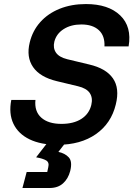

<svg xmlns="http://www.w3.org/2000/svg" viewBox="-20 -705 659 948"><path d="M264.2 10Q181.7 10 125.8 -17.1Q70 -44.2 46.2 -94.2Q22.5 -144.2 35.8 -211.7H155Q149.2 -155 183.8 -124.2Q218.3 -93.3 283.3 -93.3Q343.3 -93.3 381.7 -117.9Q420 -142.5 430.8 -186.7Q439.2 -221.7 423.3 -245.4Q407.5 -269.2 365 -279.2L260.8 -304.2Q177.5 -324.2 143.3 -373.8Q109.2 -423.3 126.7 -495Q140.8 -553.3 178.8 -595.8Q216.7 -638.3 274.6 -661.7Q332.5 -685 404.2 -685Q515 -685 573.3 -629.2Q631.7 -573.3 615 -475.8H495.8Q498.3 -528.3 467.9 -556.2Q437.5 -584.2 381.7 -584.2Q330 -584.2 294.2 -561.2Q258.3 -538.3 248.3 -499.2Q240.8 -468.3 256.2 -445.4Q271.7 -422.5 312.5 -412.5L420 -386.7Q503.3 -367.5 537.5 -318.3Q571.7 -269.2 551.7 -189.2Q529.2 -95.8 453.8 -42.9Q378.3 10 264.2 10ZM90.8 223.3 111.7 144.2H213.3L218.3 120.8Q224.2 96.7 207.9 87.1Q191.7 77.5 158.3 71.7L233.3 -25H322.5L268.3 45Q300.8 51.7 319.6 72.1Q338.3 92.5 326.7 139.2Q316.7 177.5 291.2 200.4Q265.8 223.3 224.2 223.3Z"/></svg>

Font: Funnel Sans SemiBold
Style: Italic
Weight: 600
Italic angle: -14.036°
Designer: NORD ID, Kristian Moeller
Foundry: Dicotype
Version: Version 1.000